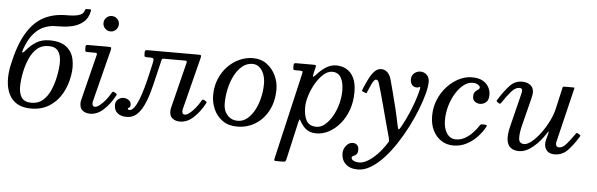

<svg xmlns="http://www.w3.org/2000/svg" viewBox="-61 -1013 4634 1490"><g transform="rotate(5 2256.0 -268.5)"><path d="M592.5 -782.5Q581.5 -727 545.5 -697.2Q509.5 -667.5 463 -656.2Q416.5 -645 373 -645Q347.5 -645 312 -642.8Q276.5 -640.5 237.8 -624.2Q199 -608 162 -566.8Q125 -525.5 96.5 -447.5Q87.5 -423.5 91.2 -418Q95 -412.5 113 -434Q148.5 -477 191.2 -503.5Q234 -530 294.5 -530Q380 -530 425.2 -494.2Q470.5 -458.5 483.2 -399.2Q496 -340 483.5 -270Q469.5 -189.5 432 -126.2Q394.5 -63 335 -26.5Q275.5 10 195 10Q129 10 86.5 -15.8Q44 -41.5 22.5 -86.2Q1 -131 -1.8 -188.8Q-4.5 -246.5 9 -310Q42.5 -468 97.5 -561.2Q152.5 -654.5 229 -695Q305.5 -735.5 403.5 -735.5Q433 -735.5 463 -738Q493 -740.5 515.8 -750.5Q538.5 -760.5 545 -783.5Q548 -792 550.2 -794.5Q552.5 -797 562 -797H582.5Q591 -797 592.8 -794.2Q594.5 -791.5 592.5 -782.5ZM110.5 -270Q97.5 -208 96.8 -154.5Q96 -101 118 -68Q140 -35 194.5 -35Q249 -35 284.8 -67Q320.5 -99 341.8 -148.5Q363 -198 374 -250Q387.5 -312 388 -365.5Q388.5 -419 366.5 -452Q344.5 -485 290 -485Q235.5 -485 199.8 -453Q164 -421 142.8 -371.5Q121.5 -322 110.5 -270Z M698.5 -700Q698.5 -725 716.2 -742.5Q734 -760 758.5 -760Q783.5 -760 801.2 -742.5Q819 -725 818.5 -700Q818 -675.5 800.8 -657.8Q783.5 -640 758.5 -640Q734 -640 716.2 -657.8Q698.5 -675.5 698.5 -700ZM773 -495 670 -89Q669 -85 668.5 -80Q668 -75 668 -71Q668 -63 672.5 -55Q677 -47 689.5 -47Q704.5 -47 725.8 -63.8Q747 -80.5 769 -107Q791 -133.5 807.5 -163.5Q811.5 -170.5 816.2 -174.2Q821 -178 829 -173L840.5 -166Q847 -162.5 848.8 -159.2Q850.5 -156 845.5 -147Q808 -78 759.5 -34Q711 10 656 10Q621 10 598 -7.8Q575 -25.5 575 -63Q575 -67 575.5 -73.8Q576 -80.5 577 -85L667.5 -448Q670 -459 667 -462Q664 -465 651.5 -465H595.5Q583 -465 579.2 -468.2Q575.5 -471.5 575.5 -484V-504Q575.5 -514.5 579.8 -517.2Q584 -520 593.5 -520H751.5Q771 -520 774 -516Q777 -512 773 -495Z M842.5 -75Q842.5 -103 862.2 -119Q882 -135 904.5 -135Q927 -135 945.2 -122.2Q963.5 -109.5 963.5 -86Q963.5 -67.5 954 -64Q944.5 -60.5 944.5 -55Q944.5 -50 948.8 -47.5Q953 -45 956.5 -45Q976.5 -45 994.5 -69.5Q1012.5 -94 1028.8 -135.2Q1045 -176.5 1059.2 -227.5Q1073.5 -278.5 1086 -332.5Q1098.5 -386.5 1109 -435.5Q1112.5 -452 1107.5 -458.5Q1102.5 -465 1085.5 -465H1059Q1043.5 -465 1040 -469.5Q1036.5 -474 1036.5 -490V-500Q1036.5 -514.5 1042.2 -517.2Q1048 -520 1061.5 -520H1451.5Q1471 -520 1474 -516Q1477 -512 1473 -495L1370 -89Q1369 -85 1368.5 -80Q1368 -75 1368 -71Q1368 -63 1372.5 -55Q1377 -47 1389.5 -47Q1404.5 -47 1425.8 -63.8Q1447 -80.5 1469 -107Q1491 -133.5 1507.5 -163.5Q1511.5 -170.5 1516.2 -174.2Q1521 -178 1529 -173L1540.5 -166Q1547 -162.5 1548.8 -159.2Q1550.5 -156 1545.5 -147Q1508 -78 1459.5 -34Q1411 10 1356 10Q1321 10 1298 -7.8Q1275 -25.5 1275 -63Q1275 -67 1275.5 -73.8Q1276 -80.5 1277 -85L1367.5 -448Q1370 -459 1367 -462Q1364 -465 1351.5 -465H1191.5Q1175.5 -465 1174.2 -460Q1173 -455 1169 -439Q1154 -380.5 1140 -318Q1126 -255.5 1109.5 -197Q1093 -138.5 1070.5 -91.8Q1048 -45 1016.8 -17.5Q985.5 10 941.5 10Q895 10 868.8 -12Q842.5 -34 842.5 -75Z M1595 -215Q1595 -286.5 1619.2 -344.2Q1643.5 -402 1684.2 -443.8Q1725 -485.5 1775.8 -507.8Q1826.5 -530 1879 -530Q1941.5 -530 1986.5 -496.8Q2031.5 -463.5 2056 -411.8Q2080.5 -360 2080.5 -305Q2080.5 -210 2043.2 -139.2Q2006 -68.5 1942.8 -29.2Q1879.5 10 1801.5 10Q1732.5 10 1686.5 -23.2Q1640.5 -56.5 1617.8 -108.2Q1595 -160 1595 -215ZM1690 -160Q1690 -104.5 1721.5 -69.8Q1753 -35 1802 -35Q1841 -35 1873.5 -60.5Q1906 -86 1930 -129.8Q1954 -173.5 1967.2 -228Q1980.5 -282.5 1980.5 -340Q1980.5 -377 1968.8 -410.2Q1957 -443.5 1934.2 -464.2Q1911.5 -485 1878.5 -485Q1834.5 -485 1799.5 -456.2Q1764.5 -427.5 1740 -380.2Q1715.5 -333 1702.8 -275.5Q1690 -218 1690 -160Z M2219.5 -520H2347.5Q2366 -520 2368.8 -516.5Q2371.5 -513 2367.5 -497L2357.5 -455.5Q2352.5 -434.5 2355.5 -428.5Q2358.5 -422.5 2377.5 -444.5Q2409 -481.5 2447.5 -505.8Q2486 -530 2527.5 -530Q2570.5 -530 2606.2 -510.5Q2642 -491 2663.8 -448Q2685.5 -405 2685.5 -335Q2685.5 -260 2663 -197Q2640.5 -134 2602 -88Q2563.5 -42 2516 -16.5Q2468.5 9 2418 9Q2373.5 9 2344.2 -11Q2315 -31 2296 -64.5Q2283.5 -86.5 2280.2 -87.5Q2277 -88.5 2271 -62L2205.5 227Q2203 238.5 2199 244.2Q2195 250 2180 250H2127.5Q2114 250 2112.2 246Q2110.5 242 2112.5 232L2268 -439Q2271 -452.5 2270.2 -458.8Q2269.5 -465 2250.5 -465H2212.5Q2201 -465 2198.8 -469.2Q2196.5 -473.5 2196.5 -485V-499.5Q2196.5 -514 2201.2 -517Q2206 -520 2219.5 -520ZM2314.5 -185Q2314.5 -122 2336.2 -82Q2358 -42 2415.5 -42Q2449 -42 2480.2 -68Q2511.5 -94 2536.5 -137Q2561.5 -180 2576 -233Q2590.5 -286 2590.5 -340Q2590.5 -403 2568.5 -440.5Q2546.5 -478 2500.5 -478Q2466 -478 2433 -449Q2400 -420 2373.2 -374.2Q2346.5 -328.5 2330.5 -278.2Q2314.5 -228 2314.5 -185Z M3163 -414Q3140.5 -414 3126.8 -430Q3113 -446 3113 -474.5Q3113 -501 3133.2 -520Q3153.5 -539 3182.5 -539Q3211 -539 3231.8 -519.2Q3252.5 -499.5 3252.5 -465Q3252.5 -428.5 3237.8 -371.8Q3223 -315 3196.5 -247.2Q3170 -179.5 3133.8 -108.5Q3097.5 -37.5 3054.2 28.2Q3011 94 2962.8 146.2Q2914.5 198.5 2864 229.2Q2813.5 260 2763.5 260Q2701.5 260 2668 228Q2634.5 196 2634.5 146Q2634.5 111.5 2656.5 84.8Q2678.5 58 2707 58Q2728.5 58 2741.2 70.8Q2754 83.5 2754 107Q2754 133.5 2742.5 144Q2731 154.5 2719.5 158.8Q2708 163 2708 171Q2708 187.5 2726.2 196.2Q2744.5 205 2768 205Q2800 205 2836 183.5Q2872 162 2907.2 125.5Q2942.5 89 2971.5 44.5Q2979.5 32.5 2983 26.8Q2986.5 21 2986 13.8Q2985.5 6.5 2981 -9Q2966 -62 2949.5 -124.5Q2933 -187 2917 -247Q2901 -307 2887.8 -354.2Q2874.5 -401.5 2866.5 -424.5Q2864 -432.5 2859 -439.8Q2854 -447 2845 -447Q2834.5 -447 2824.5 -432Q2814.5 -417 2805 -395Q2795.5 -373 2786 -351Q2782.5 -342 2780.8 -338.2Q2779 -334.5 2769 -338L2755 -343.5Q2742.5 -348.5 2742.8 -352.5Q2743 -356.5 2748 -368Q2764 -406 2782.5 -443.8Q2801 -481.5 2824.5 -506.8Q2848 -532 2878 -532Q2904.5 -532 2925.5 -512.5Q2946.5 -493 2956 -457.5Q2966 -421 2981.2 -363Q2996.5 -305 3012.8 -237.8Q3029 -170.5 3042 -105Q3048 -75.5 3053.5 -77.5Q3059 -79.5 3071 -101Q3100.5 -154.5 3123 -206.5Q3145.5 -258.5 3160.5 -302.5Q3175.5 -346.5 3183.2 -376Q3191 -405.5 3191 -414Q3191 -420 3187.5 -420Q3185 -420 3179.2 -417Q3173.5 -414 3163 -414Z M3731 -407Q3731 -363.5 3709.8 -346.8Q3688.5 -330 3663 -330Q3642.5 -330 3624.2 -342.8Q3606 -355.5 3606 -383Q3606 -408.5 3617.2 -420Q3628.5 -431.5 3640 -438.5Q3651.5 -445.5 3651.5 -457Q3651.5 -466 3636.2 -477Q3621 -488 3593 -488Q3558 -488 3524.2 -462Q3490.5 -436 3463.2 -391.8Q3436 -347.5 3420 -292.8Q3404 -238 3404 -180Q3404 -117 3430.2 -78Q3456.5 -39 3502 -39Q3539 -39 3571.8 -57.8Q3604.5 -76.5 3631 -104.8Q3657.5 -133 3676 -161.5Q3680 -168 3683.8 -170.5Q3687.5 -173 3698.5 -173H3709Q3724 -173 3729 -170Q3734 -167 3728.5 -157Q3706.5 -115.5 3670.5 -77.2Q3634.5 -39 3587.5 -14.5Q3540.5 10 3485.5 10Q3433 10 3391.5 -16.8Q3350 -43.5 3326 -91.8Q3302 -140 3302 -205Q3302 -272.5 3326.5 -331.5Q3351 -390.5 3392 -435Q3433 -479.5 3483 -504.8Q3533 -530 3584 -530Q3637.5 -530 3669.8 -511.2Q3702 -492.5 3716.5 -464Q3731 -435.5 3731 -407Z M3795 -374Q3843 -450 3882 -490Q3921 -530 3975 -530Q4024.5 -530 4050 -500.2Q4075.5 -470.5 4058 -408L4003 -190Q3987.5 -127.5 3990.2 -88.2Q3993 -49 4031.5 -49Q4057 -49 4090 -75.8Q4123 -102.5 4156 -146.2Q4189 -190 4215.2 -241.8Q4241.5 -293.5 4253 -343.5L4291.5 -512.5Q4293.5 -520 4303.5 -520H4374Q4381.5 -520 4382.8 -518.8Q4384 -517.5 4382.5 -511.5L4279.5 -84Q4276.5 -71 4281.8 -59Q4287 -47 4305.5 -47Q4332.5 -47 4361.5 -80.8Q4390.5 -114.5 4420.5 -158Q4427.5 -168 4430.8 -170Q4434 -172 4440 -168L4452.5 -160.5Q4460 -156 4461.2 -153.5Q4462.5 -151 4456 -140.5Q4415 -74 4374 -32Q4333 10 4272.5 10Q4228 10 4207.8 -20.5Q4187.5 -51 4198.5 -95L4212.5 -150Q4215.5 -161.5 4213.2 -162.5Q4211 -163.5 4207 -156.5Q4162 -84 4106 -37.5Q4050 9 3997 9Q3958.5 9 3933.5 -8.8Q3908.5 -26.5 3902 -67.5Q3895.5 -108.5 3913 -179L3974 -424Q3976.5 -434 3979.2 -447Q3982 -460 3978.5 -470Q3975 -480 3958 -480Q3927.5 -480 3897 -445.5Q3866.5 -411 3832.5 -360Q3827.5 -352 3823 -347Q3818.5 -342 3812 -346L3799.5 -354Q3791 -359.5 3790.5 -362.8Q3790 -366 3795 -374Z"/></g></svg>

Font: Besley
Style: Italic
Weight: 400
Italic angle: -13°
Designer: Owen Earl
Foundry: indestructible type*
Version: Version 4.000; ttfautohint (v1.8.4.7-5d5b)